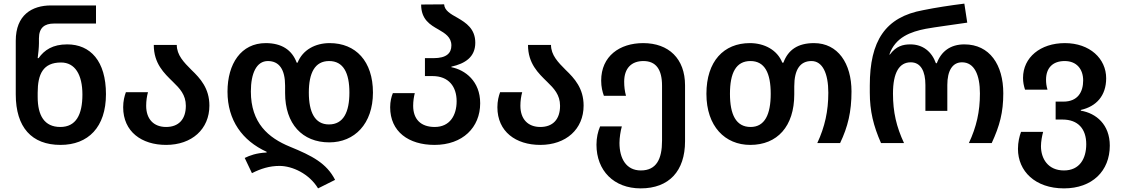

<svg xmlns="http://www.w3.org/2000/svg" viewBox="-20 -790 6192 1060"><path d="M314 10C467 10 565 -88 565 -270C565 -453 479 -545 351 -545C271 -545 225 -514 193 -469H188C191 -490 195 -529 195 -551V-578C195 -637 226 -660 278 -660H510V-760H262C156 -760 67 -707 67 -565V-269C67 -87 155 10 314 10ZM313 -89C225 -89 188 -152 188 -255V-278C188 -381 218 -445 317 -445C394 -445 435 -378 435 -268C435 -156 399 -89 313 -89Z M897 10C1039 10 1136 -77 1136 -207C1136 -302 1086 -357 1037 -404C995 -446 956 -486 956 -542H829C829 -439 886 -386 935 -338C972 -302 1006 -267 1006 -206C1006 -131 966 -89 897 -89C829 -89 787 -132 787 -206C787 -233 791 -260 797 -281H675C667 -259 660 -232 660 -198C660 -63 762 10 897 10Z M1736 250 1830 203C1783 111 1703 70 1581 20C1461 -29 1365 -111 1365 -285C1365 -385 1396 -453 1459 -453C1521 -453 1554 -407 1554 -317V-276C1554 -106 1649 -4 1798 -4C1937 -4 2039 -106 2039 -279C2039 -452 1944 -552 1800 -552C1721 -552 1651 -515 1623 -444H1618C1592 -515 1534 -552 1447 -552C1311 -552 1236 -438 1236 -284C1236 -126 1318 -13 1452 48V52C1394 55 1360 68 1331 82L1371 166C1420 141 1468 126 1523 126C1594 126 1687 169 1736 250ZM1796 -103C1718 -103 1685 -171 1685 -279C1685 -387 1718 -453 1797 -453C1876 -453 1909 -387 1909 -279C1909 -171 1876 -103 1796 -103Z M2379 10C2534 10 2631 -86 2631 -220C2631 -342 2548 -404 2472 -419V-422C2548 -439 2604 -475 2604 -554C2604 -631 2553 -664 2507 -691C2467 -713 2434 -732 2432 -766L2305 -765C2305 -682 2355 -653 2401 -627C2437 -606 2472 -585 2472 -539C2472 -496 2444 -469 2374 -469H2326V-370H2368C2457 -370 2501 -312 2501 -231C2501 -154 2464 -89 2380 -89C2303 -89 2261 -132 2261 -206C2261 -232 2265 -256 2270 -276H2149C2141 -257 2134 -230 2134 -198C2134 -63 2236 10 2379 10Z M2963 10C3105 10 3202 -77 3202 -207C3202 -302 3152 -357 3103 -404C3061 -446 3022 -486 3022 -542H2895C2895 -439 2952 -386 3001 -338C3038 -302 3072 -267 3072 -206C3072 -131 3032 -89 2963 -89C2895 -89 2853 -132 2853 -206C2853 -233 2857 -260 2863 -281H2741C2733 -259 2726 -232 2726 -198C2726 -63 2828 10 2963 10Z M3517 250C3674 250 3762 154 3762 -10V-319C3762 -466 3672 -552 3531 -552C3401 -552 3299 -480 3299 -345C3299 -310 3306 -283 3314 -261H3436C3429 -287 3426 -312 3426 -339C3426 -414 3467 -453 3532 -453C3602 -453 3635 -406 3635 -317V-13C3635 88 3604 151 3518 151C3437 151 3400 85 3400 -1C3400 -30 3406 -67 3413 -92H3293C3281 -64 3273 -30 3273 9C3273 152 3369 250 3517 250Z M4122 10C4271 10 4365 -92 4365 -269V-313C4365 -407 4398 -453 4460 -453C4521 -453 4553 -385 4553 -278C4553 -177 4534 -90 4492 0H4618C4661 -90 4681 -173 4681 -285C4681 -440 4606 -552 4474 -552C4385 -552 4331 -515 4305 -444H4299C4271 -515 4199 -552 4120 -552C3976 -552 3880 -452 3880 -272C3880 -92 3983 10 4122 10ZM4124 -89C4043 -89 4010 -158 4010 -272C4010 -387 4043 -453 4123 -453C4202 -453 4235 -387 4235 -272C4235 -158 4202 -89 4124 -89Z M4844 0H4971C4929 -90 4910 -171 4910 -273C4910 -390 4945 -446 5008 -446C5064 -446 5089 -396 5089 -321V-178H5210V-321C5210 -399 5238 -446 5291 -446C5359 -446 5390 -377 5390 -274C5390 -173 5371 -90 5329 0H5455C5499 -95 5519 -169 5519 -275C5519 -432 5444 -545 5304 -545C5227 -545 5176 -506 5152 -441H5147C5124 -505 5075 -545 5006 -545C4965 -545 4927 -535 4893 -489H4890C4923 -585 5009 -615 5091 -631C5146 -641 5240 -653 5320 -665L5304 -770C5224 -760 5146 -748 5077 -734C4867 -696 4782 -564 4782 -318V-279C4782 -177 4802 -95 4844 0Z M5854 250C6010 250 6107 154 6107 14C6107 -102 6032 -165 5947 -179V-183C6032 -202 6087 -261 6087 -358C6087 -466 5997 -552 5859 -552C5724 -552 5628 -473 5628 -360C5628 -336 5632 -317 5639 -295H5763C5757 -315 5755 -332 5755 -350C5755 -414 5791 -453 5858 -453C5925 -453 5960 -407 5960 -346C5960 -282 5930 -229 5851 -229H5808V-130H5846C5932 -130 5977 -78 5977 6C5977 86 5940 151 5854 151C5765 151 5727 85 5727 17C5727 -8 5733 -41 5739 -62H5617C5608 -38 5600 -5 5600 32C5600 155 5695 250 5854 250Z"/></svg>

Font: Noto Sans Georgian SemiBold
Style: Regular
Weight: 600
Designer: Monotype Design Team, Akaki Razmadze
Foundry: Google LLC
Version: Version 2.005